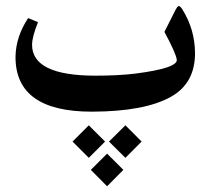

<svg xmlns="http://www.w3.org/2000/svg" viewBox="-20 -344 749 646"><path d="M278.8 187 224.1 132.3 278.8 77.6 333.5 132.3ZM401.9 187 346.7 132.3 401.9 77.6 456.5 132.3ZM340.3 282.7 285.6 227.5 340.3 172.9 395 227.5ZM299.8 -89.4Q377.9 -89.4 434.1 -96.2Q579.1 -114.7 574.7 -143.6Q571.8 -165 533.2 -236.8L570.3 -310.1Q577.6 -324.2 582 -323.7Q586.4 -323.7 593.8 -312Q635.7 -245.1 636.2 -165Q636.2 -63.5 554.7 -18.1Q466.3 31.2 290 31.7Q31.2 32.2 32.2 -153.3Q33.2 -220.2 74.7 -283.2L107.9 -269.5Q88.4 -221.2 87.9 -193.8Q87.4 -89.8 299.8 -89.4Z"/></svg>

Font: Parastoo Print
Style: Print-Bold
Weight: 700
Foundry: Saber Rastikerdar (saber.rastikerdar@gmail.com)
Version: Version 1.0.0-alpha3